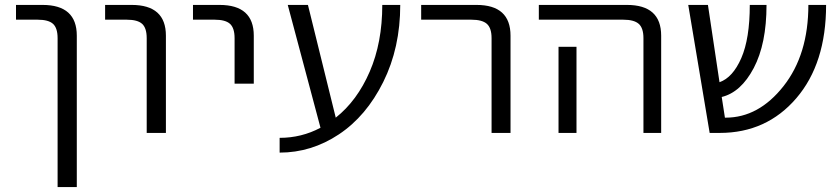

<svg xmlns="http://www.w3.org/2000/svg" viewBox="-20 -540 3411 780"><path d="M45 -460V-520H153Q292 -520 292 -395V220H214V-385Q214 -426 195.5 -443Q177 -460 133 -460Z M407 -460V-520H515Q654 -520 654 -395V0H576V-385Q576 -426 557.5 -443Q539 -460 495 -460Z M764 -460V-520H872Q1011 -520 1011 -395V-200H933V-385Q933 -426 914.5 -443Q896 -460 852 -460Z M1344 -62Q1431 -131 1482 -249Q1533 -367 1533 -520H1606Q1606 -346 1537 -207Q1468 -68 1356.5 6Q1245 80 1116 80V20Q1205 20 1282 -21L1149 -520H1231Z M1691 -460V-520H1916Q2054 -520 2054 -395V0H1977V-385Q1977 -426 1958 -443Q1939 -460 1895 -460Z M2322 -350V-73V0H2249V-73V-350ZM2169 -460V-520H2527Q2666 -520 2666 -395V0H2594V-385Q2594 -426 2575 -443Q2556 -460 2512 -460Z M3336 -520Q3336 -282 3215 -141Q3094 0 2904 0H2863L2776 -520H2856L2903 -206Q2957 -225 2991.5 -304Q3026 -383 3026 -520H3094Q3094 -362 3042 -263.5Q2990 -165 2912 -146L2925 -62H2928Q3062 -62 3163 -190Q3264 -318 3264 -520Z"/></svg>

Font: Mplus 1p
Style: Regular
Weight: 400
Version: Version 1.061